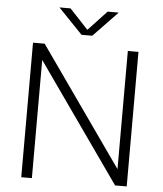

<svg xmlns="http://www.w3.org/2000/svg" viewBox="-61 -998 894 1052"><g transform="rotate(5 385.5 -472.5)"><path d="M95.5 0V-740H159.5L617 -90V-740H675.5V0H611.5L154 -650V0ZM356.5 -806 223 -945H284L386 -836L488 -945H549L415.5 -806Z"/></g></svg>

Font: Encode Sans SemiExpanded SemiExpanded Light
Style: Regular
Weight: 300
Width: 6
Designer: Multiple Designers
Foundry: Impallari Type
Version: Version 3.000; ttfautohint (v1.8.3) -l 8 -r 50 -G 200 -x 14 